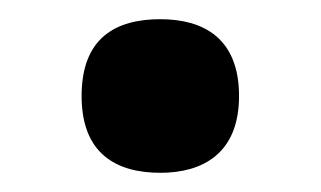

<svg xmlns="http://www.w3.org/2000/svg" viewBox="-20 -172 334 200"><path d="M147 8C191 8 229 -12 229 -72C229 -133 191 -152 147 -152C101 -152 65 -133 65 -72C65 -12 101 8 147 8Z"/></svg>

Font: Noto Serif Test
Style: Bold
Weight: 700
Version: Version 1.000